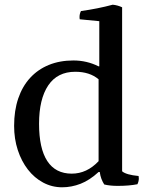

<svg xmlns="http://www.w3.org/2000/svg" viewBox="-20 -776 626 816"><path d="M285 -38Q349 -38 399 -91V-439Q361 -471 300 -471Q224 -471 185 -413Q146 -355 146 -250Q146 -145 181 -91.5Q216 -38 285 -38ZM499 -745V-48Q516 -33 569 -28Q569 -26 569.5 -23Q570 -20 570 -18Q570 -5 564 7Q529 14 480 14Q447 14 423 8Q416 -3 411 -16Q406 -29 404 -45H399Q361 -10 322.5 5Q284 20 244 20Q201 20 163.5 0Q126 -20 98.5 -55.5Q71 -91 55.5 -138.5Q40 -186 40 -241Q40 -306 57.5 -357.5Q75 -409 108 -445Q141 -481 187.5 -500Q234 -519 292 -519Q349 -519 399 -494H402V-686L319 -694Q318 -697 318 -704Q318 -717 324 -729Q396 -739 459 -756Q480 -754 499 -745Z"/></svg>

Font: Alike
Style: Regular
Weight: 400
Designer: Cyreal (www.cyreal.org)
Foundry: Cyreal (www.cyreal.org)
Version: Version 1.212